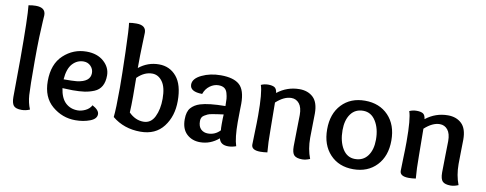

<svg xmlns="http://www.w3.org/2000/svg" viewBox="-63 -1050 3457 1366"><g transform="rotate(10 1665.5 -366.5)"><path d="M103 -743.2Q173.8 -743.2 173.8 -688Q173.8 -682.1 170.9 -641.6Q168 -601.1 165.5 -525.1Q163.1 -449.2 163.1 -356Q163.1 -164.1 167 -109.1Q170.9 -54.2 189.9 -8.8Q161.1 3.9 130.9 3.9Q87.9 3.9 73 -14.6Q58.1 -33.2 58.1 -77.1Q60.1 -265.1 60.1 -353Q60.1 -655.8 50.8 -737.8Q79.1 -743.2 103 -743.2Z M464.4 -196.8Q437 -196.8 391.1 -199.2Q401.4 -127.9 436.8 -95Q472.2 -62 524.4 -62Q551.3 -62 580.3 -75.9Q609.4 -89.8 623 -116.2Q672.4 -89.8 672.4 -60.1Q672.4 -25.9 625.2 -8.1Q578.1 9.8 520 9.8Q426.3 9.8 352.8 -52Q279.3 -113.8 279.3 -231Q279.3 -354 349.9 -419.4Q420.4 -484.9 516.1 -484.9Q593.3 -484.9 640.6 -442.9Q688 -400.9 688 -342.8Q688 -295.9 670.7 -265.4Q653.3 -234.9 619.4 -220.9Q585.4 -207 550.3 -201.9Q515.1 -196.8 464.4 -196.8ZM507.3 -412.1Q460.4 -412.1 427.2 -376Q394 -339.8 388.2 -262.2Q452.1 -262.2 482.4 -265.1Q579.1 -276.9 579.1 -340.8Q579.1 -370.1 558.6 -391.1Q538.1 -412.1 507.3 -412.1Z M1106 -248Q1106 -331.1 1076.4 -371.6Q1046.9 -412.1 1002.9 -412.1Q945.3 -412.1 895 -361.8Q896 -301.8 896 -229Q896 -161.1 893.1 -111.8Q940.9 -64 999 -64Q1053.2 -64 1079.6 -117.9Q1106 -171.9 1106 -248ZM1039.1 -484.9Q1117.2 -484.9 1166 -426.5Q1214.8 -368.2 1214.8 -251Q1214.8 -141.1 1157 -65.7Q1099.1 9.8 990.2 9.8Q871.1 9.8 786.1 -60.1Q793 -119.1 793 -272.9Q793 -361.8 788.1 -531.5Q783.2 -701.2 776.9 -738.8Q795.9 -743.2 830.1 -743.2Q899.9 -743.2 899.9 -689Q899.9 -676.8 897 -601.8Q894 -526.9 894 -433.1Q958 -484.9 1039.1 -484.9Z M1551.3 -143.1Q1551.3 -189 1553.2 -213.9Q1522.9 -210 1509.5 -208Q1496.1 -206.1 1473.1 -202.1Q1450.2 -198.2 1439.7 -193.1Q1429.2 -188 1417.2 -180.9Q1405.3 -173.8 1400.1 -163.3Q1395 -152.8 1395 -139.2Q1395 -99.1 1415 -80.1Q1435.1 -61 1465.8 -61Q1517.1 -61 1553.2 -99.1Q1551.3 -111.8 1551.3 -143.1ZM1555.2 -274.9Q1555.2 -309.1 1553.7 -327.1Q1552.2 -345.2 1545.7 -368.2Q1539.1 -391.1 1523.4 -401.6Q1507.8 -412.1 1481.9 -412.1Q1449.2 -412.1 1419.7 -390.6Q1390.1 -369.1 1377 -331.1Q1288.1 -332 1288.1 -383.8Q1288.1 -426.8 1348.6 -455.8Q1409.2 -484.9 1485.8 -484.9Q1578.1 -484.9 1620.6 -447Q1663.1 -409.2 1663.1 -311Q1663.1 -308.1 1662.1 -264.2Q1661.1 -220.2 1661.1 -178.2Q1661.1 -64 1680.2 -6.8Q1650.9 3.9 1623 3.9Q1566.9 3.9 1556.2 -42Q1496.1 9.8 1420.9 9.8Q1363.3 9.8 1324.7 -26.1Q1286.1 -62 1286.1 -131.8Q1286.1 -188 1310.1 -215.1Q1334 -242.2 1374 -254.9Q1434.1 -273.9 1555.2 -274.9Z M1894 -429.2Q1964.8 -484.9 2054.2 -484.9Q2115.2 -484.9 2153.1 -449Q2190.9 -413.1 2190.9 -333Q2190.9 -321.8 2189.5 -254.9Q2188 -188 2188 -157.2Q2188 -75.2 2213.9 -8.8Q2183.1 3.9 2158.2 3.9Q2117.2 3.9 2100.1 -12.9Q2083 -29.8 2083 -77.1Q2083 -128.9 2085 -202.4Q2086.9 -275.9 2086.9 -304.2Q2086.9 -358.9 2064.9 -386Q2043 -413.1 2008.3 -413.1Q1955.1 -413.1 1897.9 -360.8Q1899.9 -227.1 1899.9 -166Q1899.9 -69.8 1906.2 -2Q1878.9 2 1856 2Q1791 2 1791 -38.1Q1791 -66.9 1793.5 -131.8Q1795.9 -196.8 1795.9 -249Q1795.9 -415 1776.9 -466.8Q1801.3 -478 1829.1 -478Q1857.9 -478 1874 -469Q1890.1 -460 1894 -429.2Z M2651.4 -225.1Q2651.4 -305.2 2617.9 -358.6Q2584.5 -412.1 2527.3 -412.1Q2469.2 -412.1 2437.3 -368.2Q2405.3 -324.2 2405.3 -251Q2405.3 -169.9 2437.7 -116.9Q2470.2 -64 2527.3 -64Q2586.4 -64 2618.9 -107.9Q2651.4 -151.9 2651.4 -225.1ZM2527.3 9.8Q2423.3 9.8 2359.9 -57.6Q2296.4 -125 2296.4 -238.3Q2296.4 -351.1 2359.9 -418Q2423.3 -484.9 2527.3 -484.9Q2632.3 -484.9 2696.3 -418Q2760.3 -351.1 2760.3 -238.3Q2760.3 -125 2696.3 -57.6Q2632.3 9.8 2527.3 9.8Z M2966.3 -429.2Q3037.1 -484.9 3126.5 -484.9Q3187.5 -484.9 3225.3 -449Q3263.2 -413.1 3263.2 -333Q3263.2 -321.8 3261.7 -254.9Q3260.3 -188 3260.3 -157.2Q3260.3 -75.2 3286.1 -8.8Q3255.4 3.9 3230.5 3.9Q3189.5 3.9 3172.4 -12.9Q3155.3 -29.8 3155.3 -77.1Q3155.3 -128.9 3157.2 -202.4Q3159.2 -275.9 3159.2 -304.2Q3159.2 -358.9 3137.2 -386Q3115.2 -413.1 3080.6 -413.1Q3027.3 -413.1 2970.2 -360.8Q2972.2 -227.1 2972.2 -166Q2972.2 -69.8 2978.5 -2Q2951.2 2 2928.2 2Q2863.3 2 2863.3 -38.1Q2863.3 -66.9 2865.7 -131.8Q2868.2 -196.8 2868.2 -249Q2868.2 -415 2849.1 -466.8Q2873.5 -478 2901.4 -478Q2930.2 -478 2946.3 -469Q2962.4 -460 2966.3 -429.2Z"/></g></svg>

Font: Sukar
Style: Bold
Weight: 700
Designer: Dario Muhafara - Ghiath Alsory
Foundry: Dario Muhafara - Ghiath Alsory
Version: Version 1.00 March 27, 2016, initial release